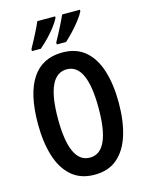

<svg xmlns="http://www.w3.org/2000/svg" viewBox="-137 -1020 854 1114"><g transform="rotate(-15 290.0 -463.5)"><path d="M533 -358Q533 -249 507.5 -166Q482 -83 428.5 -36.5Q375 10 291 10Q207 10 153 -37Q99 -84 73.5 -167.5Q48 -251 48 -359Q48 -540 109.5 -632Q171 -724 291 -724Q375 -724 428.5 -678Q482 -632 507.5 -549.5Q533 -467 533 -358ZM168 -358Q168 -93 290 -93Q412 -93 412 -358Q412 -623 291 -623Q168 -623 168 -358ZM455 -928Q445 -907 423 -878.5Q401 -850 375.5 -823Q350 -796 329 -777H273V-789Q296 -830 317.5 -873Q339 -916 348 -937H455ZM306 -928Q295 -906 274.5 -879Q254 -852 228 -825Q202 -798 177 -777H124V-789Q148 -832 169 -873.5Q190 -915 199 -937H306Z"/></g></svg>

Font: Noto Sans Telugu ExtraCondensed SemiBold
Style: Regular
Weight: 600
Width: 2
Designer: Jelle Bosma - Monotype Design Team
Foundry: Monotype Imaging Inc.
Version: Version 2.005; ttfautohint (v1.8.4.7-5d5b)